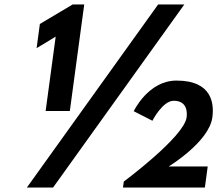

<svg xmlns="http://www.w3.org/2000/svg" viewBox="-20 -845 985 865"><path d="M144.9 -628 230.9 -680 185.6 -345H294.6L359.5 -825H307.5L159.6 -737ZM810.5 -825H692.5L101 0H219ZM762.9 -391C826.9 -391 823 -333 820.7 -316C808.8 -228 537.7 -27 537.7 -27L534 0H903L915.8 -95H739.8C739.8 -95 921.7 -205 936.7 -316C944.7 -375 938.2 -482 775.2 -482C647.2 -482 582.5 -344 582.5 -344L666.7 -301C666.7 -301 711.9 -391 762.9 -391Z"/></svg>

Font: Hussar Techniczny
Style: Bold 
Weight: 700
Foundry: Cannot Into Space Fonts
Version: Version 0.77